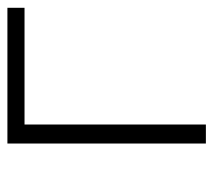

<svg xmlns="http://www.w3.org/2000/svg" viewBox="-48 -514 562 505"><g transform="rotate(-90 232.5 -261.0)"><path d="M465 -522V-477H158V0H108V-522Z"/></g></svg>

Font: mBank Light
Style: Regular
Weight: 300
Designer: Julieta Ulanovsky
Foundry: Julieta Ulanovsky
Version: Version 7.200;PS 007.200;hotconv 1.0.88;makeotf.lib2.5.64775